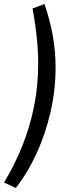

<svg xmlns="http://www.w3.org/2000/svg" viewBox="-51 -738 388 950"><path d="M27 192 -31 165Q22 77 59.5 -16.5Q97 -110 117.5 -211.5Q138 -313 138 -427Q138 -470 134.5 -513.5Q131 -557 125 -602.5Q119 -648 110 -696L169 -718Q196 -641 210 -562.5Q224 -484 224 -407Q224 -292 199 -183.5Q174 -75 130 21Q86 117 27 192Z"/></svg>

Font: Nunito Sans 12pt
Style: Italic
Weight: 400
Italic angle: -9°
Designer: Vernon Adams
Foundry: Vernon Adams
Version: Version 3.101;gftools[0.9.27]